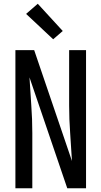

<svg xmlns="http://www.w3.org/2000/svg" viewBox="-20 -1002 540 1022"><path d="M62 0V-735H162L363 -145Q359 -219 353.5 -293Q348 -367 348 -441V-735H438V0H338L137 -590Q141 -516 146.5 -442Q152 -368 152 -294V0ZM263 -793 119 -928 181 -982 314 -837Z"/></svg>

Font: Iosevka SS04 Medium
Style: Regular
Weight: 500
Monospace: yes
Designer: Belleve Invis
Foundry: Belleve Invis
Version: Version 19.0.0; ttfautohint (v1.8.4)